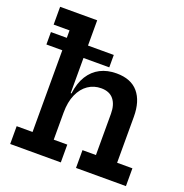

<svg xmlns="http://www.w3.org/2000/svg" viewBox="-139 -915 996 1039"><g transform="rotate(20 359.0 -395.0)"><path d="M31.5 -573V-644.5H393.5V-573ZM245 -102.5H323V0H31.5V-102.5H123V-687.5H31.5V-790H245ZM488 -102.5V-340Q488 -392.5 464 -422.2Q440 -452 392 -452Q350.5 -452 317.2 -429.5Q284 -407 264.5 -363.5Q245 -320 245 -258L221 -370.5H249.5Q257.5 -432.5 283.2 -473.5Q309 -514.5 349.2 -535.2Q389.5 -556 442.5 -556Q526 -556 568 -506.5Q610 -457 610 -367V-102.5H698V0H410.5V-102.5Z"/></g></svg>

Font: Hepta Slab ExtraLight SemiBold
Style: Regular
Weight: 600
Version: Version 1.102